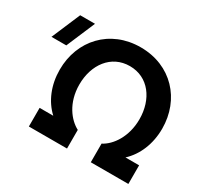

<svg xmlns="http://www.w3.org/2000/svg" viewBox="-152 -934 1187 1133"><g transform="rotate(30 441.5 -367.5)"><path d="M165 0H425V-127C365 -158 299 -239 299 -364C299 -499 377 -607 504 -607C631 -607 709 -499 709 -363C709 -243 648 -158 587 -127V0H843V-127H750C815 -187 853 -278 853 -382C853 -581 713 -735 504 -735C295 -735 155 -581 155 -382C155 -278 193 -187 258 -127H165ZM16 -525H117L200 -720H99Z"/></g></svg>

Font: Eudonet ExtraBold
Style: Regular
Weight: 800
Designer: Mikhail Sharanda
Foundry: Mikhail Sharanda
Version: Version 4.503;Glyphs 3.1.2 (3151)